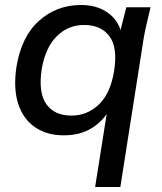

<svg xmlns="http://www.w3.org/2000/svg" viewBox="-20 -533 649 769"><path d="M361 216 413 -112 429 -114Q403 -57 354 -24Q305 9 236 9Q167 9 119.5 -24Q72 -57 52.5 -118.5Q33 -180 46 -266Q66 -387 136.5 -450Q207 -513 305 -513Q370 -513 414 -480.5Q458 -448 468 -392L457 -390L486 -504H583Q576 -473 568.5 -442.5Q561 -412 556 -383L462 216ZM266 -70Q330 -70 376.5 -115Q423 -160 437 -249Q452 -342 418.5 -387.5Q385 -433 317 -433Q253 -433 207.5 -388Q162 -343 147 -256Q133 -162 165.5 -116Q198 -70 266 -70Z"/></svg>

Font: Mulish ExtraLight SemiBold
Style: Italic
Weight: 600
Italic angle: -9°
Version: Version 3.603